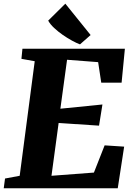

<svg xmlns="http://www.w3.org/2000/svg" viewBox="-38 -1003 705 1023"><path d="M388.2 -766.6Q370.6 -772.9 345.9 -786.4Q321.3 -799.8 296.6 -816.9Q272 -834 250.7 -853.8Q229.5 -873.5 218.8 -893.1L310.1 -983.4L444.8 -816.4L388.2 -766.6ZM-11.2 -51.8 66.9 -66.4 147 -676.8 76.2 -689.5 81.5 -743.2H627.4L609.9 -562.5H501.5L484.9 -671.9L319.3 -684.6L283.7 -423.8L507.8 -446.3L489.7 -333.5L274.4 -347.7L236.3 -66.4L462.4 -83.5L519.5 -228.5L623.5 -221.7L589.4 0H-18.1Z"/></svg>

Font: Merriweather UltraBold
Style: Italic
Weight: 900
Italic angle: -7°
Designer: Eben Sorkin ( eben@eyebytes.com )
Foundry: Eben Sorkin ( eben@eyebytes.com )
Version: Version 1.52; ttfautohint (v1.4.1)